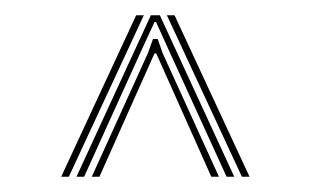

<svg xmlns="http://www.w3.org/2000/svg" viewBox="-20 -820 406 251"><path d="M80 -589 177.2 -800H189L286.2 -589H276.2L199.5 -757L184 -791.2H182L166.2 -757L90 -589ZM60 -589 158 -800H168L70 -589ZM100 -589 173.5 -750.8 180 -769H186.2L192.5 -750.8L266.2 -589H256.2L186.2 -745.8L184.2 -750.2H182L180 -745.8L110 -589ZM296.2 -589 198.2 -800H208.2L306.2 -589Z"/></svg>

Font: Big Shoulders Inline Text Thin
Style: Regular
Weight: 100
Designer: Patric King
Foundry: XO Type Co
Version: Version 2.002